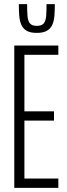

<svg xmlns="http://www.w3.org/2000/svg" viewBox="-20 -908 324 928"><path d="M49 0V-688H262V-643H98V-370H241V-325H98V-45H262V0ZM158 -749Q126 -749 108.5 -759.5Q91 -770 83 -788.5Q75 -807 73 -832Q71 -857 71 -888H111Q111 -854 113 -830Q115 -806 125 -794.5Q135 -783 158 -783Q181 -783 191 -794.5Q201 -806 203 -830Q205 -854 205 -888H245Q245 -857 243 -832Q241 -807 233 -788.5Q225 -770 207 -759.5Q189 -749 158 -749Z"/></svg>

Font: Saira UltraCondensed Light
Style: Regular
Weight: 300
Width: 1
Designer: Hector Gatti with collaboration of the Omnibus-Type team
Foundry: Omnibus-Type
Version: Version 1.101